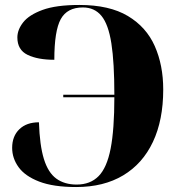

<svg xmlns="http://www.w3.org/2000/svg" viewBox="-20 -744 728 774"><path d="M287 10Q195 10 138 -12Q81 -34 55 -70Q29 -106 29 -148Q29 -195 58 -223Q87 -251 137 -251Q140 -158 157 -103Q174 -48 207 -24Q240 0 289 0Q344 0 377.5 -34Q411 -68 426 -145Q441 -222 441 -352H235V-362H441Q441 -492 429 -569Q417 -646 389 -680Q361 -714 314 -714Q251 -714 225 -667Q199 -620 199 -503Q132 -503 91 -523Q50 -543 50 -593Q50 -624 73.5 -654Q97 -684 151.5 -704Q206 -724 300 -724Q421 -724 495.5 -679.5Q570 -635 604 -558Q638 -481 638 -383Q638 -260 596.5 -172Q555 -84 476.5 -37Q398 10 287 10Z"/></svg>

Font: Noto Serif Display SemiCondensed Black
Style: Regular
Weight: 900
Width: 4
Designer: Monotype Design Team
Foundry: Monotype Imaging Inc.
Version: Version 2.009